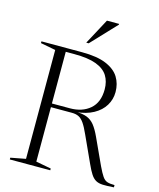

<svg xmlns="http://www.w3.org/2000/svg" viewBox="-132 -1011 919 1107"><g transform="rotate(15 327.0 -458.0)"><path d="M291.5 -374.5Q365 -374.5 411 -414.2Q457 -454 457 -531.5Q457 -578.5 435.8 -612.5Q414.5 -646.5 366 -664.8Q317.5 -683 235 -683H139L137.5 -705H275Q366 -705 420 -682.2Q474 -659.5 497.8 -620.8Q521.5 -582 521.5 -533Q521.5 -489 499.2 -452.2Q477 -415.5 434 -391.8Q391 -368 328.5 -362.5V-364.5Q370 -364 396.2 -353.8Q422.5 -343.5 441.5 -319.8Q460.5 -296 479.5 -254.5L551 -99Q569 -61 581.8 -42.5Q594.5 -24 610.8 -18.8Q627 -13.5 654.5 -13.5V0Q614 3 588.5 2Q563 1 546.5 -8.5Q530 -18 516.8 -38.2Q503.5 -58.5 487.5 -94L415.5 -251.5Q397 -293 382 -314.5Q367 -336 350.2 -344.2Q333.5 -352.5 308.5 -352.5H140L139.5 -374.5ZM184 -705V-27.5L274.5 -10.5V0H33V-10.5L122.5 -27.5V-677.5L33 -694.5V-705ZM284.5 -764.5 367 -918H439.5V-913.5L299 -764.5Z"/></g></svg>

Font: Newsreader 60pt Light
Style: Regular
Weight: 300
Designer: Hugues Gentile
Foundry: Production Type
Version: Version 1.003